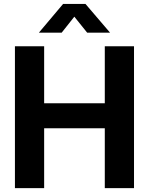

<svg xmlns="http://www.w3.org/2000/svg" viewBox="-20 -965 765 985"><path d="M56.6 0V-727.5H206.5V-435.1H517.6V-727.5H667.5V0H517.6V-307.1H206.5V0ZM296.4 -797.4H180.2V-798.3L303.7 -944.8H418.5L543.9 -798.3V-797.4H427.2L361.3 -879.4Z"/></svg>

Font: Inter 28pt
Style: Bold
Weight: 700
Designer: Rasmus Andersson
Foundry: rsms
Version: Version 4.001;git-66647c0bb